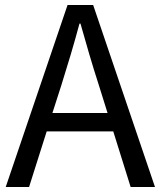

<svg xmlns="http://www.w3.org/2000/svg" viewBox="-20 -753 647 773"><path d="M191 -298 227 -410C253 -493 277 -572 300 -658H304C328 -573 351 -493 378 -410L413 -298ZM506 0H604L355 -733H252L3 0H97L168 -224H436Z"/></svg>

Font: Noto Sans CJK SC Regular
Style: Regular
Weight: 400
Designer: Ryoko NISHIZUKA (kana & ideographs); Paul D. Hunt (Latin, Greek & Cyrillic); Wenlong ZHANG (bopomofo); Sandoll Communica
Foundry: Adobe Systems Incorporated
Version: Version 1.004;PS 1.004;hotconv 1.0.82;makeotf.lib2.5.63406